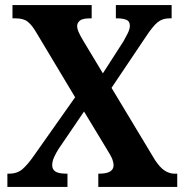

<svg xmlns="http://www.w3.org/2000/svg" viewBox="-20 -734 726 754"><path d="M9 0V-52H15Q48 -52 68.5 -70Q89 -88 112 -121L275 -352L121 -609Q105 -636 88.5 -649Q72 -662 41 -662H29V-714H340V-662H336Q304 -662 293.5 -653Q283 -644 283 -632Q283 -621 289.5 -606.5Q296 -592 307 -574L384 -446L465 -572Q473 -586 481.5 -603Q490 -620 490 -633Q490 -651 475.5 -656.5Q461 -662 439 -662H435V-714H654V-662H645Q618 -662 599 -646.5Q580 -631 553 -590L418 -389L589 -105Q609 -75 627.5 -63.5Q646 -52 664 -52H676V0H366V-52H370Q426 -52 426 -85Q426 -96 421 -109Q416 -122 396 -154L310 -296L210 -149Q201 -135 193 -118Q185 -101 185 -85Q185 -69 197.5 -60.5Q210 -52 241 -52H245V0Z"/></svg>

Font: Noto Serif Khmer SemiCondensed
Style: Bold
Weight: 700
Width: 4
Designer: Danh Hong and the Monotype Design Team
Foundry: Monotype Imaging Inc.
Version: Version 2.004; ttfautohint (v1.8.4.7-5d5b)